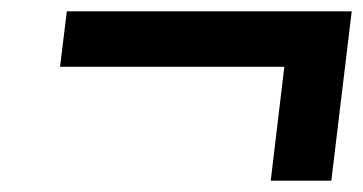

<svg xmlns="http://www.w3.org/2000/svg" viewBox="-20 -475 641 339"><path d="M458 -156 482 -357H86L98 -455H601L565 -156Z"/></svg>

Font: Expletus Sans
Style: Italic
Weight: 400
Italic angle: -7°
Designer: Jasper de Waard
Foundry: Designtown
Version: Version 7.500